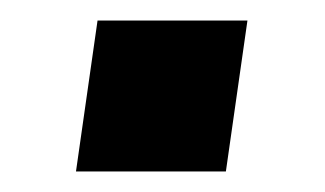

<svg xmlns="http://www.w3.org/2000/svg" viewBox="-20 -167 317 187"><path d="M75 -147 54 0H200L221 -147Z"/></svg>

Font: Chivo
Style: Bold Italic
Weight: 700
Italic angle: -8°
Designer: Hector Gatti
Foundry: Omnibus-Type
Version: Version 1.003;PS 001.003;hotconv 1.0.70;makeotf.lib2.5.58329